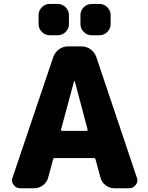

<svg xmlns="http://www.w3.org/2000/svg" viewBox="-20 -995 767 994"><path d="M263.7 -176.8Q256.8 -176.8 254.9 -169.9L229.5 -76.2Q223.6 -51.8 203.1 -36.1Q182.6 -20.5 157.2 -20.5H84Q62.5 -20.5 50.8 -38.1Q42 -48.8 42 -61.5Q42 -68.4 44.9 -75.2L255.9 -700.2Q264.6 -724.6 285.6 -739.7Q306.6 -754.9 332 -754.9H402.3Q427.7 -754.9 448.7 -739.7Q469.7 -724.6 478.5 -700.2L688.5 -75.2Q691.4 -68.4 691.4 -61.5Q691.4 -48.8 682.6 -38.1Q670.9 -20.5 649.4 -20.5H572.3Q546.9 -20.5 526.4 -36.1Q505.9 -51.8 500 -76.2L474.6 -169.9Q472.7 -176.8 464.8 -176.8ZM295.9 -324.2Q294.9 -322.3 296.9 -319.8Q298.8 -317.4 300.8 -317.4H427.7Q430.7 -317.4 432.6 -319.8Q434.6 -322.3 433.6 -324.2L367.2 -574.2Q367.2 -575.2 365.2 -575.2Q363.3 -575.2 363.3 -574.2ZM237.3 -812.5Q213.9 -812.5 196.8 -829.6Q179.7 -846.7 179.7 -870.1V-917Q179.7 -940.4 196.8 -957.5Q213.9 -974.6 237.3 -974.6H279.3Q302.7 -974.6 319.8 -957.5Q336.9 -940.4 336.9 -917V-870.1Q336.9 -846.7 319.8 -829.6Q302.7 -812.5 279.3 -812.5ZM454.1 -812.5Q430.7 -812.5 413.6 -829.6Q396.5 -846.7 396.5 -870.1V-917Q396.5 -940.4 413.6 -957.5Q430.7 -974.6 454.1 -974.6H495.1Q518.6 -974.6 535.6 -957.5Q552.7 -940.4 552.7 -917V-870.1Q552.7 -846.7 535.6 -829.6Q518.6 -812.5 495.1 -812.5Z"/></svg>

Font: Gen Jyuu Gothic Heavy
Style: Bold
Weight: 900
Designer: [Source Han Sans]
Ryoko NISHIZUKA  (kana & ideographs); Paul D. Hunt (Latin, Greek & Cyrillic); Wenlong ZHANG  (bopomofo
Version: Version 1.002.20150607